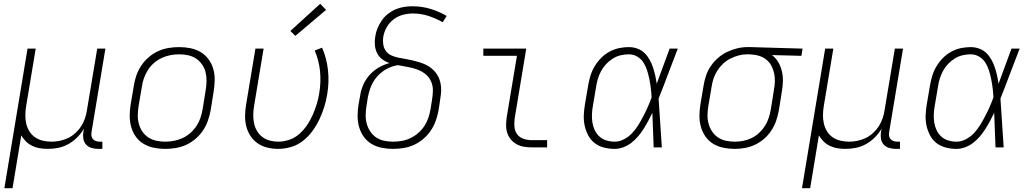

<svg xmlns="http://www.w3.org/2000/svg" viewBox="-20 -776 5440 1011"><path d="M3 215 125 -520H168L118 -219Q114 -196 113.5 -172Q113 -148 118 -126Q123 -104 134.5 -85Q146 -66 164 -53.5Q182 -41 204.5 -35.5Q227 -30 251 -30Q272 -30 294.5 -34.5Q317 -39 338 -49Q359 -59 377 -75.5Q395 -92 407.5 -111.5Q420 -131 427.5 -153Q435 -175 438 -197L492 -520H535L462 -81Q460 -71 461.5 -61Q463 -51 469 -44Q475 -37 484.5 -33.5Q494 -30 504 -30H519V8H498Q479 8 462 3Q445 -2 433.5 -14.5Q422 -27 419 -45Q416 -63 419 -81L422 -98Q407 -73 386 -52Q365 -31 339.5 -17Q314 -3 286.5 2.5Q259 8 232 8Q210 8 189 4.5Q168 1 149.5 -8Q131 -17 116.5 -31.5Q102 -46 92 -63L46 215Z M850 8Q850 8 850 8Q850 8 850 8H849Q819 8 790 2Q761 -4 736.5 -18.5Q712 -33 695.5 -56Q679 -79 671 -107Q663 -135 663 -165Q663 -195 668 -226L685 -326Q689 -353 698.5 -380Q708 -407 724.5 -431.5Q741 -456 764 -475.5Q787 -495 813.5 -507Q840 -519 868 -523.5Q896 -528 924 -528Q924 -528 924 -528Q924 -528 924 -528Q954 -528 983.5 -522Q1013 -516 1037 -501.5Q1061 -487 1078 -464Q1095 -441 1103 -413Q1111 -385 1110.5 -355Q1110 -325 1105 -294L1089 -194Q1084 -167 1074.5 -140Q1065 -113 1048.5 -88.5Q1032 -64 1009 -44.5Q986 -25 959.5 -13Q933 -1 905 3.5Q877 8 850 8ZM850 -30Q873 -30 896.5 -34.5Q920 -39 941.5 -49Q963 -59 982 -75.5Q1001 -92 1014.5 -112.5Q1028 -133 1035.5 -155.5Q1043 -178 1047 -201L1063 -301Q1067 -325 1067.5 -349Q1068 -373 1062.5 -395.5Q1057 -418 1044 -436.5Q1031 -455 1012.5 -467.5Q994 -480 970.5 -485Q947 -490 923 -490Q900 -490 877 -485.5Q854 -481 832 -471Q810 -461 791 -444.5Q772 -428 759 -407.5Q746 -387 738 -364.5Q730 -342 727 -319L710 -219Q706 -195 705.5 -171Q705 -147 711 -124.5Q717 -102 729.5 -83.5Q742 -65 761 -52.5Q780 -40 803 -35Q826 -30 850 -30Z M1445 8Q1415 8 1387 1Q1359 -6 1336.5 -21.5Q1314 -37 1299 -60Q1284 -83 1277 -110Q1270 -137 1270.5 -166.5Q1271 -196 1276 -226L1325 -520H1368L1318 -219Q1314 -196 1313.5 -173Q1313 -150 1317.5 -128Q1322 -106 1333 -87Q1344 -68 1361 -55Q1378 -42 1400 -36Q1422 -30 1445 -30Q1474 -30 1503.5 -40Q1533 -50 1556.5 -71Q1580 -92 1597.5 -118Q1615 -144 1627 -172Q1639 -200 1648 -228.5Q1657 -257 1661 -286Q1671 -345 1665 -402.5Q1659 -460 1637 -510L1676 -525Q1700 -470 1707 -407Q1714 -344 1703 -280Q1698 -247 1687.5 -213.5Q1677 -180 1662 -148Q1647 -116 1625.5 -86.5Q1604 -57 1575.5 -34.5Q1547 -12 1512.5 -2Q1478 8 1445 8ZM1535 -587 1509 -613 1666 -756 1697 -724Z M2049 8Q2019 8 1989.5 2Q1960 -4 1936 -18.5Q1912 -33 1895.5 -56Q1879 -79 1871 -107Q1863 -135 1863 -165Q1863 -195 1868 -226L1876 -270Q1880 -299 1892 -327.5Q1904 -356 1925 -380Q1946 -404 1973.5 -420Q2001 -436 2031 -444Q2010 -451 1992.5 -464Q1975 -477 1965.5 -496.5Q1956 -516 1954 -538.5Q1952 -561 1956 -584Q1959 -606 1968 -627.5Q1977 -649 1990.5 -668.5Q2004 -688 2023 -703Q2042 -718 2063.5 -727Q2085 -736 2107.5 -739.5Q2130 -743 2152 -743Q2202 -743 2247.5 -729Q2293 -715 2332 -692L2311 -659Q2276 -679 2236.5 -692Q2197 -705 2154 -705Q2128 -705 2101.5 -698Q2075 -691 2052.5 -674Q2030 -657 2016 -632Q2002 -607 1998 -581Q1995 -562 1998 -542.5Q2001 -523 2011.5 -508Q2022 -493 2039 -485Q2056 -477 2075 -473Q2094 -469 2113 -466Q2132 -463 2150.5 -458.5Q2169 -454 2187.5 -448.5Q2206 -443 2222.5 -435Q2239 -427 2253.5 -415Q2268 -403 2278.5 -388Q2289 -373 2295 -355Q2301 -337 2302.5 -318Q2304 -299 2301.5 -279Q2299 -259 2296 -239L2289 -194Q2284 -167 2274.5 -140Q2265 -113 2248.5 -88.5Q2232 -64 2209 -44.5Q2186 -25 2159.5 -13Q2133 -1 2105 3.5Q2077 8 2049 8ZM2049 -30Q2072 -30 2095.5 -34Q2119 -38 2141 -48.5Q2163 -59 2182 -75.5Q2201 -92 2214.5 -112.5Q2228 -133 2235.5 -155.5Q2243 -178 2247 -201L2254 -245Q2259 -272 2259.5 -298.5Q2260 -325 2249.5 -348Q2239 -371 2219.5 -386.5Q2200 -402 2176 -410.5Q2152 -419 2126.5 -423.5Q2101 -428 2075 -433Q2056 -430 2036.5 -422.5Q2017 -415 1999.5 -403Q1982 -391 1967.5 -375Q1953 -359 1943 -340.5Q1933 -322 1927 -303Q1921 -284 1917 -264L1910 -219Q1906 -195 1905.5 -171Q1905 -147 1911 -125Q1917 -103 1929.5 -84Q1942 -65 1960.5 -52.5Q1979 -40 2002 -35Q2025 -30 2049 -30Z M2780 0Q2759 0 2738.5 -3.5Q2718 -7 2700.5 -16.5Q2683 -26 2670.5 -41Q2658 -56 2651.5 -75Q2645 -94 2645 -115.5Q2645 -137 2648 -158L2702 -482H2525V-520H2751L2690 -152Q2687 -129 2689 -107Q2691 -85 2703.5 -68.5Q2716 -52 2737 -45Q2758 -38 2780 -38H2861V0Z M3217 8Q3188 8 3160.5 1Q3133 -6 3112 -22Q3091 -38 3078 -62Q3065 -86 3059 -113Q3053 -140 3054 -168.5Q3055 -197 3060 -226L3077 -326Q3081 -351 3089 -377Q3097 -403 3111 -426.5Q3125 -450 3144.5 -470Q3164 -490 3188.5 -503.5Q3213 -517 3239.5 -522.5Q3266 -528 3291 -528Q3315 -528 3336.5 -520Q3358 -512 3373.5 -497Q3389 -482 3400 -462.5Q3411 -443 3418 -422Q3425 -401 3430 -379Q3435 -357 3438 -335Q3455 -381 3472 -427.5Q3489 -474 3506 -520H3549Q3523 -454 3498.5 -388Q3474 -322 3448 -257Q3453 -193 3456.5 -128.5Q3460 -64 3465 0H3422Q3420 -46 3418.5 -91.5Q3417 -137 3415 -182Q3405 -161 3393.5 -139.5Q3382 -118 3369 -97.5Q3356 -77 3340 -58Q3324 -39 3304.5 -24Q3285 -9 3262 -0.5Q3239 8 3217 8ZM3217 -30Q3242 -30 3266.5 -43Q3291 -56 3309.5 -76Q3328 -96 3342 -119Q3356 -142 3368.5 -166Q3381 -190 3391.5 -214Q3402 -238 3411 -263Q3410 -287 3407 -311Q3404 -335 3399.5 -358Q3395 -381 3388 -403.5Q3381 -426 3369 -445.5Q3357 -465 3336.5 -477.5Q3316 -490 3291 -490Q3270 -490 3248.5 -485Q3227 -480 3207.5 -468Q3188 -456 3172 -439Q3156 -422 3145.5 -402.5Q3135 -383 3128.5 -362Q3122 -341 3119 -319L3102 -219Q3098 -197 3097 -174.5Q3096 -152 3099.5 -130.5Q3103 -109 3112 -90Q3121 -71 3136.5 -57Q3152 -43 3173 -36.5Q3194 -30 3217 -30Z M3849 8Q3819 8 3789.5 2Q3760 -4 3736 -18.5Q3712 -33 3695.5 -56Q3679 -79 3671 -107Q3663 -135 3663 -165Q3663 -195 3668 -226L3685 -326Q3689 -352 3698 -378.5Q3707 -405 3723 -428.5Q3739 -452 3761.5 -471.5Q3784 -491 3809.5 -503Q3835 -515 3862 -521.5Q3889 -528 3916 -528Q3920 -528 3923.5 -528Q3927 -528 3931 -528L4206 -520L4200 -482L4045 -486Q4065 -471 4078 -449Q4091 -427 4097 -401.5Q4103 -376 4102.5 -349Q4102 -322 4097 -294L4081 -194Q4076 -167 4067 -140.5Q4058 -114 4042.5 -90Q4027 -66 4005 -46.5Q3983 -27 3957 -14.5Q3931 -2 3903.5 3Q3876 8 3849 8ZM3849 -30Q3872 -30 3894.5 -34.5Q3917 -39 3938.5 -49.5Q3960 -60 3978 -77Q3996 -94 4008.5 -114Q4021 -134 4028 -156Q4035 -178 4039 -201L4055 -301Q4059 -323 4060 -345.5Q4061 -368 4056.5 -389Q4052 -410 4042.5 -428.5Q4033 -447 4017 -460.5Q4001 -474 3980.5 -481Q3960 -488 3938 -489L3925 -490Q3922 -490 3919 -490Q3916 -490 3913 -490Q3891 -490 3869 -484Q3847 -478 3826 -467.5Q3805 -457 3787.5 -440.5Q3770 -424 3757.5 -404.5Q3745 -385 3737.5 -363Q3730 -341 3727 -319L3710 -219Q3706 -195 3705.5 -171Q3705 -147 3711 -125Q3717 -103 3729.5 -84Q3742 -65 3760.5 -52.5Q3779 -40 3802 -35Q3825 -30 3849 -30Z M4203 215 4325 -520H4368L4318 -219Q4314 -196 4313.5 -172Q4313 -148 4318 -126Q4323 -104 4334.5 -85Q4346 -66 4364 -53.5Q4382 -41 4404.5 -35.5Q4427 -30 4451 -30Q4472 -30 4494.5 -34.5Q4517 -39 4538 -49Q4559 -59 4577 -75.5Q4595 -92 4607.5 -111.5Q4620 -131 4627.5 -153Q4635 -175 4638 -197L4692 -520H4735L4662 -81Q4660 -71 4661.5 -61Q4663 -51 4669 -44Q4675 -37 4684.5 -33.5Q4694 -30 4704 -30H4719V8H4698Q4679 8 4662 3Q4645 -2 4633.5 -14.5Q4622 -27 4619 -45Q4616 -63 4619 -81L4622 -98Q4607 -73 4586 -52Q4565 -31 4539.5 -17Q4514 -3 4486.5 2.5Q4459 8 4432 8Q4410 8 4389 4.5Q4368 1 4349.5 -8Q4331 -17 4316.5 -31.5Q4302 -46 4292 -63L4246 215Z M5017 8Q4988 8 4960.5 1Q4933 -6 4912 -22Q4891 -38 4878 -62Q4865 -86 4859 -113Q4853 -140 4854 -168.5Q4855 -197 4860 -226L4877 -326Q4881 -351 4889 -377Q4897 -403 4911 -426.5Q4925 -450 4944.5 -470Q4964 -490 4988.5 -503.5Q5013 -517 5039.5 -522.5Q5066 -528 5091 -528Q5115 -528 5136.5 -520Q5158 -512 5173.5 -497Q5189 -482 5200 -462.5Q5211 -443 5218 -422Q5225 -401 5230 -379Q5235 -357 5238 -335Q5255 -381 5272 -427.5Q5289 -474 5306 -520H5349Q5323 -454 5298.5 -388Q5274 -322 5248 -257Q5253 -193 5256.5 -128.5Q5260 -64 5265 0H5222Q5220 -46 5218.5 -91.5Q5217 -137 5215 -182Q5205 -161 5193.5 -139.5Q5182 -118 5169 -97.5Q5156 -77 5140 -58Q5124 -39 5104.5 -24Q5085 -9 5062 -0.5Q5039 8 5017 8ZM5017 -30Q5042 -30 5066.5 -43Q5091 -56 5109.5 -76Q5128 -96 5142 -119Q5156 -142 5168.5 -166Q5181 -190 5191.5 -214Q5202 -238 5211 -263Q5210 -287 5207 -311Q5204 -335 5199.5 -358Q5195 -381 5188 -403.5Q5181 -426 5169 -445.5Q5157 -465 5136.5 -477.5Q5116 -490 5091 -490Q5070 -490 5048.5 -485Q5027 -480 5007.5 -468Q4988 -456 4972 -439Q4956 -422 4945.5 -402.5Q4935 -383 4928.5 -362Q4922 -341 4919 -319L4902 -219Q4898 -197 4897 -174.5Q4896 -152 4899.5 -130.5Q4903 -109 4912 -90Q4921 -71 4936.5 -57Q4952 -43 4973 -36.5Q4994 -30 5017 -30Z"/></svg>

Font: Iosevka SS04 XLt Ex
Style: Italic
Weight: 200
Width: 7
Italic angle: -9°
Monospace: yes
Designer: Belleve Invis
Foundry: Belleve Invis
Version: Version 19.0.0; ttfautohint (v1.8.4)